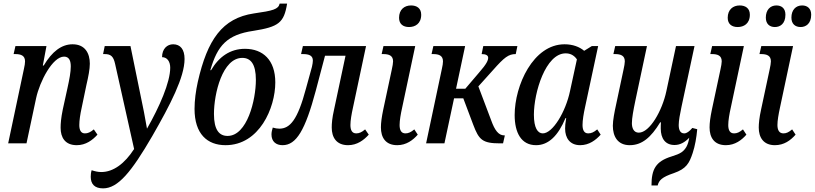

<svg xmlns="http://www.w3.org/2000/svg" viewBox="-20 -790 4490 1058"><path d="M403 10C453 10 490 -18 517 -48L497 -77C478 -61 464 -55 448 -55C426 -55 417 -73 417 -101C417 -126 422 -160 430 -196L456 -321C467 -368 475 -409 475 -439C475 -496 449 -546 380 -546C319 -546 267 -506 221 -429H216L236 -536H65L55 -492H64C95 -492 118 -484 118 -452C118 -442 116 -428 112 -411L25 0H126L179 -249C199 -342 270 -478 333 -478C363 -478 370 -452 370 -424C370 -393 363 -355 351 -301L326 -187C316 -138 314 -109 314 -86C314 -33 338 10 403 10Z M548 248C630 248 704 158 819 -40C919 -214 997 -365 997 -465C997 -518 974 -546 934 -546C902 -546 873 -522 873 -475C901 -475 918 -451 918 -417C918 -336 858 -200 790 -81C781 -135 766 -212 754 -267L699 -536H557L548 -492H557C591 -492 605 -479 614 -439L719 31C667 112 604 158 538 158C520 158 503 154 485 148C481 161 480 173 480 184C480 224 501 248 548 248Z M1223 10C1409 10 1497 -195 1497 -336C1497 -459 1429 -521 1330 -521C1248 -521 1186 -477 1143 -403H1139C1178 -540 1232 -599 1376 -620C1515 -642 1545 -664 1562 -770H1521C1514 -739 1485 -731 1379 -716C1205 -690 1123 -572 1070 -339C1059 -289 1052 -237 1052 -190C1052 -52 1122 10 1223 10ZM1234 -41C1188 -41 1159 -74 1159 -162C1159 -275 1206 -471 1315 -471C1361 -471 1390 -438 1390 -350C1390 -239 1342 -41 1234 -41Z M1537 10C1613 10 1662 -73 1720 -290L1771 -483H1884L1821 -187C1810 -139 1808 -109 1808 -87C1808 -34 1833 10 1898 10C1948 10 1985 -18 2012 -48L1992 -77C1973 -61 1959 -55 1943 -55C1920 -55 1911 -73 1911 -101C1911 -126 1917 -161 1925 -197L1997 -536H1649L1639 -492H1649C1683 -492 1704 -484 1704 -456C1704 -447 1702 -436 1699 -422L1666 -302C1620 -129 1578 -81 1519 -81C1508 -81 1496 -83 1483 -87C1479 -74 1476 -61 1476 -49C1476 -10 1501 10 1537 10Z M2234 -641C2267 -641 2301 -659 2301 -709C2301 -745 2276 -760 2245 -760C2208 -760 2179 -737 2179 -692C2179 -657 2202 -641 2234 -641ZM2169 10C2219 10 2256 -18 2282 -48L2263 -77C2244 -61 2230 -55 2214 -55C2191 -55 2182 -73 2182 -101C2182 -126 2188 -161 2196 -197L2268 -536H2093L2083 -492H2092C2123 -492 2146 -484 2146 -452C2146 -442 2143 -425 2139 -407L2092 -187C2083 -144 2079 -113 2079 -88C2079 -33 2104 10 2169 10Z M2328 0H2429L2482 -248H2533L2588 -102C2619 -20 2638 0 2735 0H2752L2762 -44H2758C2727 -44 2706 -73 2687 -126L2616 -314L2697 -404C2759 -474 2782 -492 2822 -492L2831 -536H2643L2634 -492C2657 -492 2670 -485 2670 -472C2670 -458 2663 -439 2619 -389L2544 -301H2493L2543 -536H2368L2358 -492H2367C2398 -492 2421 -484 2421 -452C2421 -442 2419 -428 2415 -411Z M2934 10C3003 10 3056 -43 3096 -139H3100C3095 -111 3094 -96 3094 -81C3094 -30 3120 10 3177 10C3227 10 3264 -19 3290 -48L3271 -77C3252 -61 3238 -55 3221 -55C3200 -55 3190 -72 3190 -101C3190 -127 3196 -164 3204 -200L3276 -536H3241L3199 -510C3173 -532 3136 -546 3091 -546C2918 -546 2816 -319 2816 -156C2816 -59 2852 10 2934 10ZM2971 -55C2943 -55 2922 -85 2922 -158C2922 -279 2986 -496 3097 -496C3118 -496 3141 -489 3159 -463L3121 -288C3097 -174 3026 -55 2971 -55Z M3450 10C3517 10 3567 -32 3618 -116H3622C3621 -103 3621 -92 3621 -82C3621 -27 3646 9 3697 9C3728 9 3754 -6 3778 -31C3775 -12 3770 6 3762 20C3746 46 3730 57 3681 72C3593 99 3570 143 3570 232H3604C3611 204 3627 186 3693 164C3762 140 3778 110 3797 53C3810 14 3818 -33 3822 -78L3795 -85C3778 -65 3764 -55 3750 -55C3730 -55 3720 -72 3720 -101C3720 -125 3727 -162 3735 -200L3807 -536H3705L3652 -288C3629 -179 3560 -59 3500 -59C3471 -59 3462 -86 3462 -111C3462 -139 3470 -182 3481 -235L3545 -536H3370L3360 -492H3369C3400 -492 3423 -484 3423 -452C3423 -442 3420 -425 3416 -407L3375 -214C3366 -173 3357 -127 3357 -97C3357 -39 3383 10 3450 10Z M4045 -641C4078 -641 4112 -659 4112 -709C4112 -745 4087 -760 4056 -760C4019 -760 3990 -737 3990 -692C3990 -657 4013 -641 4045 -641ZM3980 10C4030 10 4067 -18 4093 -48L4074 -77C4055 -61 4041 -55 4025 -55C4002 -55 3993 -73 3993 -101C3993 -126 3999 -161 4007 -197L4079 -536H3904L3894 -492H3903C3934 -492 3957 -484 3957 -452C3957 -442 3954 -425 3950 -407L3903 -187C3894 -144 3890 -113 3890 -88C3890 -33 3915 10 3980 10Z M4250 -641C4278 -641 4308 -658 4308 -709C4308 -744 4287 -760 4258 -760C4224 -760 4200 -735 4200 -693C4200 -658 4221 -641 4250 -641ZM4392 -641C4419 -641 4450 -658 4450 -709C4450 -744 4428 -760 4400 -760C4365 -760 4341 -735 4341 -693C4341 -658 4362 -641 4392 -641ZM4250 10C4300 10 4336 -16 4364 -48L4345 -77C4326 -61 4313 -55 4297 -55C4274 -55 4264 -73 4264 -101C4264 -126 4270 -160 4278 -197L4350 -536H4175L4165 -492H4174C4205 -492 4228 -484 4228 -452C4228 -442 4225 -425 4221 -407L4174 -187C4164 -142 4161 -109 4161 -87C4161 -34 4186 10 4250 10Z"/></svg>

Font: Noto Serif Condensed Medium
Style: Italic
Weight: 500
Width: 3
Italic angle: -12°
Designer: Monotype Design Team
Foundry: Monotype Imaging Inc.
Version: Version 2.013